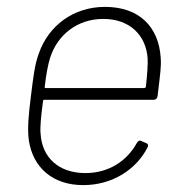

<svg xmlns="http://www.w3.org/2000/svg" viewBox="-20 -530 519 558"><path d="M228 -27C150 -27 102 -73 98 -141C96 -159 99 -191 105 -236C105 -239 107 -240 109 -240H427C433 -240 437 -244 438 -251C446 -318 449 -337 447 -363C441 -451 386 -510 285 -510C193 -510 121 -455 93 -375C81 -343 77 -308 70 -252C63 -196 59 -155 64 -121C76 -44 132 8 222 8C306 8 376 -37 409 -102C412 -108 410 -112 405 -114L391 -120C386 -123 382 -121 378 -115C349 -62 296 -27 228 -27ZM280 -475C357 -475 404 -428 409 -361C410 -345 408 -313 404 -278C403 -275 401 -274 399 -274H113C111 -274 109 -275 110 -278C114 -314 120 -345 126 -363C147 -428 204 -475 280 -475Z"/></svg>

Font: Barlow ExtraLight
Style: Italic
Weight: 275
Italic angle: -7°
Designer: Jeremy Tribby
Foundry: Tribby Type
Version: Version 1.422;hotconv 1.0.109;makeotfexe 2.5.65596